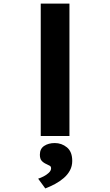

<svg xmlns="http://www.w3.org/2000/svg" viewBox="-20 -760 616 1073"><path d="M207.7 0V-740H368.1V0ZM233.2 293.1 193.2 238.5Q207.2 234.3 223.8 225.7Q240.4 217.2 252.9 205.4Q265.5 193.6 265.5 180.7Q265.5 170.7 258.5 166.6Q251.4 162.4 240.5 157.6Q223.1 150 212.9 138.6Q202.8 127.2 202.8 104.5Q202.8 71.3 226.9 55.4Q251.1 39.4 286.1 39.4Q324.6 39.4 354.1 63.6Q383.7 87.9 383.7 139.4Q383.7 168.2 371.1 191.9Q358.5 215.6 336.7 234.6Q314.8 253.6 288 268Q261.2 282.4 233.2 293.1Z"/></svg>

Font: Lexend Zetta
Style: Regular
Weight: 400
Designer: Bonnie Shaver-Troup, Thomas Jockin
Foundry: Lexend
Version: Version 1.007